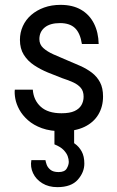

<svg xmlns="http://www.w3.org/2000/svg" viewBox="-20 -530 481 790"><path d="M167 129Q168 136 172 147.5Q176 159 187.5 168.5Q199 178 221 178Q246 178 254.5 163.5Q263 149 263 136Q263 125 258.5 112.5Q254 100 241.5 87Q229 74 204 64L246 42Q269 48 287 60.5Q305 73 316 93Q327 113 327 143Q327 179 300 209.5Q273 240 216 240Q180 240 154 224Q128 208 116 182.5Q104 157 109 129ZM204 -6H285V74L204 64ZM41 -161H115Q118 -118 147.5 -91Q177 -64 233 -64Q267 -64 286.5 -73Q306 -82 315 -97.5Q324 -113 324 -132Q324 -155 312.5 -168.5Q301 -182 281.5 -191Q262 -200 237 -208Q208 -219 177.5 -231.5Q147 -244 120.5 -261.5Q94 -279 78 -304.5Q62 -330 62 -366Q62 -396 74 -422.5Q86 -449 108.5 -468.5Q131 -488 161.5 -499Q192 -510 229 -510Q279 -510 313.5 -490Q348 -470 366.5 -433.5Q385 -397 386 -349H317Q310 -394 288.5 -414.5Q267 -435 227 -435Q186 -435 164 -417Q142 -399 142 -369Q142 -347 158 -332.5Q174 -318 199.5 -306.5Q225 -295 254 -283Q283 -271 310 -259Q337 -247 358 -231Q379 -215 391.5 -191.5Q404 -168 404 -133Q404 -91 384.5 -58.5Q365 -26 327.5 -8Q290 10 236 10Q187 10 152.5 -2.5Q118 -15 95 -35.5Q72 -56 59.5 -79Q47 -102 43 -124Q39 -146 41 -161Z"/></svg>

Font: Syne
Style: Regular
Weight: 400
Designer: Lucas Descroix
Foundry: Bonjour Monde
Version: Version 2.200